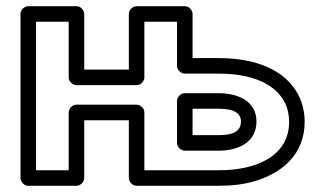

<svg xmlns="http://www.w3.org/2000/svg" viewBox="-20 -573 1035 618"><path d="M684.8 -25H444.7V-211C444.7 -226.1 430.4 -236 419.7 -236H226.1C211 -236 201.1 -221.7 201.1 -211V-25H96V-503H201.1V-324C201.1 -308.9 215.4 -299 226.1 -299H419.7C434.8 -299 444.7 -313.3 444.7 -324V-503H549.8V-361C549.8 -345.9 564.1 -336 574.8 -336H684.8C794.4 -336 867.8 -300.7 896.7 -242.8C905.9 -224.5 910.6 -204.2 910.6 -181C910.6 -71.6 806.9 -25 684.8 -25ZM251.1 -349V-528C251.1 -538.7 241.2 -553 226.1 -553H71C60.3 -553 46 -543.1 46 -528V0C46 10.7 55.9 25 71 25H226.1C236.8 25 251.1 15.1 251.1 0V-186H394.7V0C394.7 10.7 404.6 25 419.7 25H684.8C727 25 764.9 20.3 798.5 10.5C883.9 -14.5 960.6 -73.1 960.6 -181C960.6 -211.1 954.3 -239.5 941.5 -265.2C900 -348.1 802.8 -386 684.8 -386H599.8V-528C599.8 -538.7 589.9 -553 574.8 -553H419.7C409 -553 394.7 -543.1 394.7 -528V-349ZM805.5 -182C805.5 -250.3 741.4 -273 684.8 -273H574.8C559.7 -273 549.8 -258.7 549.8 -248V-113C549.8 -97.9 564.1 -88 574.8 -88H684.8C744 -88 805.5 -113 805.5 -182ZM755.5 -182C755.5 -154 736 -138 684.8 -138H599.8V-223H684.8C735.7 -223 755.5 -207.3 755.5 -182Z"/></svg>

Font: Asimov
Style: WidOu
Weight: 500
Designer: Google
Version: Version 2.000980; 2014